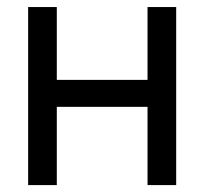

<svg xmlns="http://www.w3.org/2000/svg" viewBox="-20 -536 592 556"><path d="M144.5 -515.6V-304.7H407.2V-515.6H490.2V0H407.2V-226.6H144.5V0H61.5V-515.6Z"/></svg>

Font: Inter Display
Style: Regular
Weight: 400
Designer: Rasmus Andersson
Foundry: rsms
Version: Version 4.001;git-9221beed3